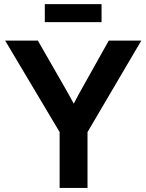

<svg xmlns="http://www.w3.org/2000/svg" viewBox="-20 -928 723 948"><path d="M274.4 0H412.1V-275.9L677.7 -727.5H517.1L393.1 -506.3C376 -476.6 359.9 -446.3 344.2 -416C327.6 -446.3 311.5 -476.6 293.9 -506.3L167 -727.5H5.4L274.4 -275.9ZM481.4 -907.7H201.2V-818.8H481.4Z"/></svg>

Font: Raveo Display Display SemiBold
Style: Regular
Weight: 600
Designer: Jakub Foglar, Rasmus Andersson (Inter)
Foundry: Jakubfoglar.com
Version: Version 1.100;Glyphs 3.2.3 (3260)